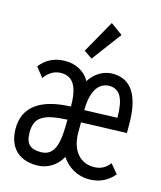

<svg xmlns="http://www.w3.org/2000/svg" viewBox="-106 -759 711 848"><g transform="rotate(15 250.0 -335.5)"><path d="M254 -507 355 -642 300 -682 216 -533ZM142 11C190 11 232 -15 255 -58C282 -15 329 11 380 11C427 11 465 -7 494 -42L459 -84C441 -59 417 -47 386 -47C322 -47 282 -98 282 -175V-223L490 -230V-268C490 -392 453 -467 362 -467C322 -467 281 -444 258 -405C237 -444 195 -467 147 -467C98 -467 60 -449 31 -412L66 -368C87 -397 112 -411 142 -411C198 -411 221 -366 221 -279C81 -274 10 -220 10 -123C10 -48 48 11 142 11ZM282 -279C282 -364 312 -411 362 -411C412 -411 432 -368 432 -284ZM144 -50C99 -50 74 -66 74 -122C74 -192 114 -214 221 -219C221 -127 215 -50 144 -50Z"/></g></svg>

Font: Inconsolata
Style: Regular
Weight: 400
Monospace: yes
Designer: Raph Levien, Cyreal, Brenton Simpson
Foundry: Raph Levien, Cyreal, Google
Version: Version 3.100